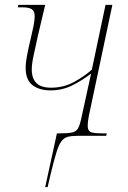

<svg xmlns="http://www.w3.org/2000/svg" viewBox="-20 -556 525 786"><path d="M165 210 213 -10H223Q257 -10 274 -13.5Q291 -17 298.5 -29Q306 -41 312 -68L353 -255Q314 -225 274 -205.5Q234 -186 187 -186Q141 -186 113 -207.5Q85 -229 85 -278Q85 -299 90.5 -328Q96 -357 103.5 -388Q111 -419 116.5 -446Q122 -473 122 -489Q122 -510 110.5 -518Q99 -526 71 -526H53L55 -536H165L135 -409Q126 -367 118 -331Q110 -295 110 -272Q110 -235 129 -216Q148 -197 189 -197Q241 -197 285 -221.5Q329 -246 356 -271L412 -536H440L344 -83Q341 -68 340 -58.5Q339 -49 339 -41Q339 -22 350 -16Q361 -10 400 -10H417L415 0H299Q274 0 258 4Q242 8 231 23Q220 38 210 71Q200 104 186 162L175 210Z"/></svg>

Font: Noto Serif Display SemiCondensed Thin
Style: Italic
Weight: 100
Width: 4
Italic angle: -12°
Designer: Monotype Design Team
Foundry: Monotype Imaging Inc.
Version: Version 2.009